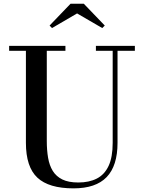

<svg xmlns="http://www.w3.org/2000/svg" viewBox="-20 -996 780 1030"><path d="M703.5 -750V-723.5H610.5V-230Q610.5 -106.5 552.2 -46Q494 14.5 374.5 14.5Q242 14.5 180.5 -43Q119 -100.5 119 -230V-723.5H29V-750H331V-723.5H231V-240Q231 -190.5 238 -149.5Q245 -108.5 263.2 -79Q281.5 -49.5 314.5 -33.2Q347.5 -17 400 -17Q458 -17 499.2 -38Q540.5 -59 562.5 -105.8Q584.5 -152.5 584.5 -230V-723.5H494.5V-750ZM259 -845.5 246 -859 358.5 -976H429.5L542 -859L528.5 -845.5L393.5 -924Z"/></svg>

Font: Bodoni Moda SC 9pt Medium
Style: Regular
Weight: 500
Designer: Owen Earl
Foundry: indestructible type
Version: Version 2.005